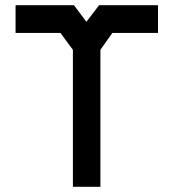

<svg xmlns="http://www.w3.org/2000/svg" viewBox="-20 -720 669 740"><path d="M413 -593 367 -528V0H261V-528L213 -593H40V-700H265L313 -636L362 -700H589V-593Z"/></svg>

Font: Turret Road ExtraBold
Style: Regular
Weight: 800
Designer: Noponies
Foundry: Noponies
Version: Version 1.001; ttfautohint (v1.8)